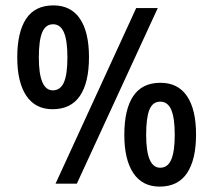

<svg xmlns="http://www.w3.org/2000/svg" viewBox="-20 -774 791 712"><path d="M175 -369Q111 -369 77.5 -419Q44 -469 44 -561Q44 -655 77 -704.5Q110 -754 178 -754Q243 -754 276.5 -704.5Q310 -655 310 -562Q310 -468 276.5 -418.5Q243 -369 175 -369ZM186 -93 485 -744H565L265 -93ZM176 -439Q204 -439 217 -468.5Q230 -498 230 -561Q230 -624 217 -654Q204 -684 177 -684Q149 -684 136.5 -654Q124 -624 124 -561Q124 -439 176 -439ZM572 -82Q508 -82 474.5 -132Q441 -182 441 -274Q441 -368 474 -417.5Q507 -467 575 -467Q640 -467 673.5 -417.5Q707 -368 707 -275Q707 -182 673.5 -132Q640 -82 572 -82ZM574 -152Q602 -152 615 -182Q628 -212 628 -274Q628 -337 615 -367Q602 -397 574 -397Q546 -397 534 -367Q522 -337 522 -274Q522 -152 574 -152Z"/></svg>

Font: Noto Sans Telugu UI Condensed Medium
Style: Regular
Weight: 500
Width: 3
Designer: Jelle Bosma - Monotype Design Team
Foundry: Monotype Imaging Inc.
Version: Version 2.006; ttfautohint (v1.8.4.7-5d5b)